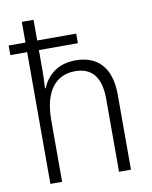

<svg xmlns="http://www.w3.org/2000/svg" viewBox="-85 -823 700 887"><g transform="rotate(-10 265.0 -380.0)"><path d="M79 0H134V-290C134 -425 191 -493 281 -493C358 -493 401 -446 401 -342V0H457V-352C457 -483 392 -542 292 -542C207 -542 158 -496 134 -439H131C132 -464 134 -488 134 -515V-618H317V-663H134V-760H79V-663H0V-618H79Z"/></g></svg>

Font: Noto Sans Mono Condensed Light
Style: Regular
Weight: 300
Width: 3
Designer: Monotype Design Team
Foundry: Monotype Imaging Inc.
Version: Version 2.014